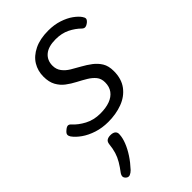

<svg xmlns="http://www.w3.org/2000/svg" viewBox="-243 -599 964 964"><g transform="rotate(-45 239.0 -117.0)"><path d="M191 19Q148 19 111 7Q74 -5 47 -24Q20 -43 5 -64Q-1 -73 -0.5 -81.5Q0 -90 12 -100Q24 -111 33 -112Q42 -113 51 -103Q73 -78 109.5 -58.5Q146 -39 193 -39Q232 -39 260.5 -49.5Q289 -60 304.5 -81Q320 -102 320 -133Q320 -160 305.5 -177.5Q291 -195 268.5 -208.5Q246 -222 220 -235.5Q194 -249 171.5 -266Q149 -283 135 -308.5Q121 -334 121 -372Q121 -413 141 -446Q161 -479 202 -499Q243 -519 301 -519Q344 -519 378.5 -507.5Q413 -496 436.5 -479Q460 -462 471 -446Q479 -435 478.5 -427Q478 -419 466 -409Q456 -401 447 -399.5Q438 -398 429 -406Q405 -430 372.5 -446Q340 -462 297 -462Q245 -462 218.5 -439.5Q192 -417 192 -379Q192 -353 206.5 -334Q221 -315 243.5 -301.5Q266 -288 291.5 -274Q317 -260 339.5 -243Q362 -226 376.5 -202.5Q391 -179 391 -142Q391 -87 364 -51Q337 -15 291.5 2Q246 19 191 19ZM58 281Q48 273 47 264.5Q46 256 53 245Q72 220 85 198Q98 176 105 153Q112 130 115 100Q117 85 126.5 79Q136 73 151 73Q170 73 179 81.5Q188 90 186 105Q185 127 174 155Q163 183 144 212Q125 241 99 269Q89 279 78.5 283.5Q68 288 58 281Z"/></g></svg>

Font: Playwrite DK Loopet Light
Style: Regular
Weight: 300
Version: Version 1.003